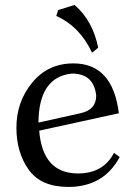

<svg xmlns="http://www.w3.org/2000/svg" viewBox="-20 -735 541 765"><path d="M252 9.8Q143.1 9.8 94.2 -59.1Q45.4 -127.9 45.4 -226.1Q45.4 -329.6 108.4 -406Q171.4 -482.4 272.5 -482.4Q429.2 -482.4 453.6 -283.7L136.2 -214.4Q149.9 -43.9 291 -43.9Q391.6 -43.9 434.1 -126L457 -109.4Q393.1 9.8 252 9.8ZM133.3 -246.6 302.2 -284.2Q363.3 -297.9 363.3 -354Q354 -441.9 266.6 -441.9Q134.3 -428.2 133.3 -246.6ZM346.7 -524.9Q298.8 -628.9 204.1 -671.4L211.9 -694.8L277.3 -715.3Q350.1 -651.9 371.1 -544.9Z"/></svg>

Font: Kelvinch
Style: Regular
Weight: 400
Designer: Paul James MIller
Foundry: High-Logic / Made with FontCreator
Version: Version 3.30 September 23, 2016